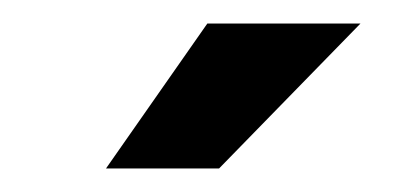

<svg xmlns="http://www.w3.org/2000/svg" viewBox="-20 -720 341 163"><path d="M156 -700H286L166 -577H70Z"/></svg>

Font: LT Museum
Style: Bold
Weight: 700
Designer: Daniel Lyons
Foundry: LyonsType
Version: Version 1.010